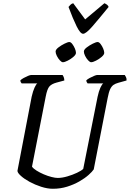

<svg xmlns="http://www.w3.org/2000/svg" viewBox="-20 -1168 803 1188"><path d="M307 0Q273 0 234.5 -12.5Q196 -25 163 -43Q130 -61 109 -80Q88 -99 88 -111L176 -570Q184 -605 194 -626.5Q204 -648 211 -652H114Q112 -654 109 -659Q106 -664 106 -671Q113 -678 126.5 -685.5Q140 -693 153.5 -698.5Q167 -704 173 -704H367Q371 -699 374.5 -690Q378 -681 378 -670L330 -657Q300 -649 286 -633.5Q272 -618 263 -571L178 -137Q186 -125 206 -112.5Q226 -100 250.5 -89.5Q275 -79 298.5 -73Q322 -67 337 -67Q364 -67 396.5 -76.5Q429 -86 456.5 -99Q484 -112 495 -123L584 -570Q591 -603 601 -625Q611 -647 619 -652H522Q520 -654 517 -659.5Q514 -665 514 -671Q521 -678 535 -685.5Q549 -693 562.5 -698.5Q576 -704 581 -704H752Q755 -700 759.5 -691Q764 -682 763 -670L713 -656Q694 -651 682 -642.5Q670 -634 661.5 -616Q653 -598 646 -561L560 -120Q551 -106 528 -85.5Q505 -65 471 -45.5Q437 -26 395.5 -13Q354 0 307 0ZM544 -783Q536 -783 525 -795Q514 -807 506.5 -822.5Q499 -838 499 -849Q499 -861 516.5 -874.5Q534 -888 554.5 -898Q575 -908 584 -908Q593 -908 602.5 -895.5Q612 -883 618.5 -867.5Q625 -852 625 -841Q625 -830 609.5 -816.5Q594 -803 574.5 -793Q555 -783 544 -783ZM369 -783Q361 -783 350 -795Q339 -807 331.5 -822.5Q324 -838 324 -849Q324 -861 341.5 -874.5Q359 -888 379.5 -898Q400 -908 409 -908Q418 -908 427.5 -895.5Q437 -883 443.5 -867.5Q450 -852 450 -841Q450 -830 434.5 -816.5Q419 -803 399.5 -793Q380 -783 369 -783ZM494 -959Q477 -959 454 -1005.5Q431 -1052 404 -1125Q409 -1131 415.5 -1138Q422 -1145 433 -1148L507 -1048L626 -1148Q648 -1139 652 -1125Q591 -1050 551.5 -1004.5Q512 -959 494 -959Z"/></svg>

Font: Texturina 72pt 72pt Medium
Style: Italic
Weight: 500
Italic angle: -11°
Designer: Guillermo Torres Carreño
Foundry: Omnibus-Type
Version: Version 1.002; ttfautohint (v1.8.3)